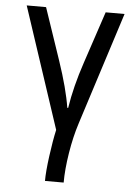

<svg xmlns="http://www.w3.org/2000/svg" viewBox="-55 -578 609 860"><g transform="rotate(5 250.0 -148.0)"><path d="M210 8 30 -536H117L196 -303Q238 -179 251 -95H255Q270 -192 307 -302L385 -536H470L308 -30Q288 32 276 106.5Q264 181 264 240H180Q180 198 189.5 127.5Q199 57 210 8Z"/></g></svg>

Font: Noto Sans Mono UI Cond
Style: Regular
Weight: 400
Width: 3
Monospace: yes
Designer: Monotype Design team
Foundry: Monotype Imaging Inc.
Version: Version 1.000